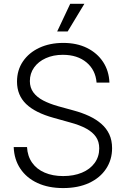

<svg xmlns="http://www.w3.org/2000/svg" viewBox="-20 -960 650 992"><path d="M306.2 11.7Q230 11.7 173.3 -14.6Q116.7 -41 85 -88.6Q53.2 -136.2 50.8 -200.2H119.6Q122.1 -153.3 145.8 -119.6Q169.4 -85.9 210.9 -68.1Q252.4 -50.3 306.2 -50.3Q361.3 -50.3 403.3 -67.9Q445.3 -85.4 469 -117.9Q492.7 -150.4 492.7 -193.4Q492.7 -228 475.8 -252.7Q459 -277.3 425.5 -295.7Q392.1 -314 341.3 -327.6L257.3 -351.1Q161.6 -377.4 114.7 -422.9Q67.9 -468.3 67.9 -538.1Q67.9 -597.7 98.6 -642.8Q129.4 -688 183.3 -713.1Q237.3 -738.3 306.6 -738.3Q377 -738.3 429.7 -712.2Q482.4 -686 512.7 -639.9Q543 -593.8 545.4 -533.2H479Q473.6 -598.6 426.8 -637.7Q379.9 -676.8 304.7 -676.8Q255.4 -676.8 216.8 -659.4Q178.2 -642.1 156.2 -611.3Q134.3 -580.6 134.3 -541Q134.3 -507.3 152.3 -482.7Q170.4 -458 203.1 -440.9Q235.8 -423.8 280.8 -411.1L360.4 -389.2Q404.3 -377.4 440.7 -360.4Q477.1 -343.3 503.7 -320.1Q530.3 -296.9 544.7 -265.9Q559.1 -234.9 559.1 -194.3Q559.1 -134.8 528.1 -87.9Q497.1 -41 440.2 -14.6Q383.3 11.7 306.2 11.7ZM275.4 -797.4 342.8 -940.4H416L329.6 -797.4Z"/></svg>

Font: Inter 24pt Light
Style: Regular
Weight: 300
Designer: Rasmus Andersson
Foundry: rsms
Version: Version 4.001;git-66647c0bb